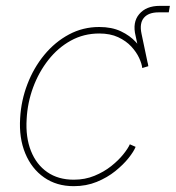

<svg xmlns="http://www.w3.org/2000/svg" viewBox="-20 -637 608 665"><path d="M473.1 -403.8 449.7 -512.7Q438 -559.6 462.2 -588.1Q486.3 -616.7 533.2 -616.7Q539.6 -616.7 549.3 -616.7Q559.1 -616.7 568.4 -616.7L564.5 -594.2Q555.2 -594.2 545.4 -594.2Q535.6 -594.2 529.3 -594.2Q494.1 -594.2 478.3 -575.2Q462.4 -556.2 470.2 -520L493.7 -408.2ZM235.4 7.8Q175.8 7.8 132.6 -22.5Q89.4 -52.7 67.4 -106Q45.4 -159.2 49.8 -228Q53.2 -289.1 75 -345.7Q96.7 -402.3 133.5 -447Q170.4 -491.7 218.8 -517.6Q267.1 -543.5 323.7 -543.5Q367.2 -543.5 398.7 -528.6Q430.2 -513.7 450.7 -491.2Q471.2 -468.8 481.7 -446Q492.2 -423.3 493.7 -407.7L472.7 -401.4Q471.2 -416 461.9 -436.3Q452.6 -456.5 434.8 -475.8Q417 -495.1 389.4 -508.1Q361.8 -521 323.7 -521Q270 -521 225.3 -496.3Q180.7 -471.7 147.5 -429.4Q114.3 -387.2 94.7 -334.2Q75.2 -281.2 72.3 -224.6Q68.4 -161.6 87.2 -114.3Q106 -66.9 143.8 -40.8Q181.6 -14.6 235.4 -14.6Q274.4 -14.6 307.1 -28.1Q339.8 -41.5 365 -61.5Q390.1 -81.5 406.7 -102.1Q423.3 -122.6 429.7 -137.2L449.7 -128.4Q443.4 -112.3 425.3 -89.6Q407.2 -66.9 379.4 -44.4Q351.6 -22 315.2 -7.1Q278.8 7.8 235.4 7.8Z"/></svg>

Font: Inter 20pt Thin
Style: Italic
Weight: 250
Italic angle: -9.3988°
Version: Version 4.001;git-66647c0bb